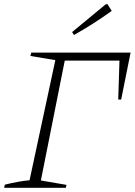

<svg xmlns="http://www.w3.org/2000/svg" viewBox="-23 -896 643 916"><path d="M600 -645 555 -421H541L547 -607H286L172 -35L294 -14L291 0H-3L0 -15Q69 -32 118 -36L241 -609L122 -629L126 -645ZM330 -729 321 -743 482 -876H490L510 -844Q467 -813 422.5 -784.5Q378 -756 330 -729Z"/></svg>

Font: Piazzolla SC ExtraLight
Style: Italic
Weight: 200
Italic angle: -11.3°
Designer: Juan Pablo del Peral
Foundry: Huerta Tipografica
Version: Version 1.330